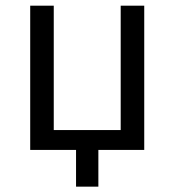

<svg xmlns="http://www.w3.org/2000/svg" viewBox="-20 -538 626 689"><path d="M252.9 131.8V0H88.4V-517.6H172.9V-71.3H413.1V-517.6H497.6V0H333V131.8Z"/></svg>

Font: Cascadia Code NF SemiLight
Style: Regular
Weight: 350
Monospace: yes
Designer: Aaron Bell
Foundry: Saja Typeworks
Version: Version 2404.023; ttfautohint (v1.8.4)